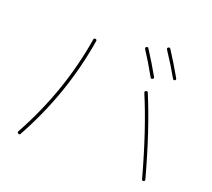

<svg xmlns="http://www.w3.org/2000/svg" viewBox="-133 -964 1265 1147"><g transform="rotate(20 500.0 -391.0)"><path d="M713 -586Q665 -672 624 -734Q619 -743 627 -748Q636 -753 641 -745Q691 -667 731 -596Q736 -587 727 -582Q718 -577 713 -586ZM841 -625Q803 -693 748 -776Q743 -785 751 -790Q760 -795 765 -787Q809 -720 858 -634Q863 -625 855 -620Q847 -615 841 -625ZM715 -500Q724 -504 728 -495Q814 -290 892 -2Q894 8 885 10Q875 12 873 3Q795 -283 709 -487Q705 -496 715 -500ZM85 0Q76 -5 81 -14Q257 -335 313 -681Q315 -692 325 -690Q335 -688 333 -678Q275 -323 98 -3Q93 5 85 0Z"/></g></svg>

Font: Rounded Mplus 1c Thin
Style: Regular
Weight: 250
Version: Version 1.059.20150529